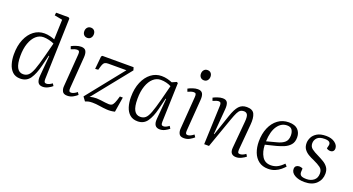

<svg xmlns="http://www.w3.org/2000/svg" viewBox="-50 -1386 3711 2020"><g transform="rotate(20 1805.0 -376.5)"><path d="M448 -71Q448 -47 454 -38.5Q460 -30 475 -30Q491 -30 507 -37.5Q523 -45 539 -57L555 -32Q538 -16 508.5 -1Q479 14 450 14Q410 14 395.5 -12.5Q381 -39 385 -83L405 -314L399 -315L369 -194Q345 -96 307 -41Q269 14 198 14Q143 14 110.5 -17Q78 -48 63.5 -98Q49 -148 49 -204Q49 -302 79.5 -373Q110 -444 161.5 -482.5Q213 -521 278 -521Q310 -521 342 -513Q374 -505 394 -496L402 -719L313 -736L317 -767H456L469 -757ZM210 -40Q245 -40 269 -61.5Q293 -83 314 -139Q335 -195 362 -299L402 -452Q378 -464 344.5 -472Q311 -480 283 -480Q236 -480 199 -447Q162 -414 140.5 -353.5Q119 -293 119 -211Q119 -40 210 -40Z M662 -686Q662 -712 677 -728.5Q692 -745 715 -745Q740 -745 754 -729.5Q768 -714 768 -689Q768 -664 753.5 -647Q739 -630 715 -630Q691 -630 676.5 -645.5Q662 -661 662 -686ZM686 -432Q688 -456 682.5 -466.5Q677 -477 660 -477Q635 -477 593 -458L582 -489Q602 -500 632 -510.5Q662 -521 689 -521Q729 -521 743 -495.5Q757 -470 753 -423L727 -74Q725 -50 730.5 -40Q736 -30 751 -30Q779 -30 818 -61L835 -35Q818 -19 789 -2.5Q760 14 724 14Q682 14 669 -12Q656 -38 659 -70Z M930 -507H1279L1289 -475L951 -54Q968 -61 987.5 -63.5Q1007 -66 1025 -66Q1045 -66 1072 -62.5Q1099 -59 1125 -55.5Q1151 -52 1168 -52Q1186 -52 1198.5 -59Q1211 -66 1222.5 -90.5Q1234 -115 1249 -168H1282L1255 0Q1210 11 1166.5 8Q1123 5 1081.5 -2Q1040 -9 1001 -9Q973 -9 955 -4.5Q937 0 922 7L889 -38L1219 -451H1016Q991 -451 978 -443Q965 -435 957 -414.5Q949 -394 939 -355L905 -352L919 -496Z M1760 -74Q1759 -49 1764.5 -39.5Q1770 -30 1786 -30Q1800 -30 1816 -37.5Q1832 -45 1847 -57L1864 -31Q1846 -15 1818 -0.5Q1790 14 1760 14Q1688 14 1695 -79L1715 -310L1709 -311L1678 -185Q1655 -92 1617.5 -39Q1580 14 1511 14Q1458 14 1424.5 -15Q1391 -44 1375.5 -93Q1360 -142 1360 -203Q1360 -299 1390.5 -370.5Q1421 -442 1473 -481.5Q1525 -521 1590 -521Q1625 -521 1655.5 -513Q1686 -505 1710 -495L1760 -517L1774 -509ZM1522 -40Q1557 -40 1580 -60Q1603 -80 1623 -133Q1643 -186 1669 -285L1712 -452Q1688 -465 1657.5 -472.5Q1627 -480 1595 -480Q1548 -480 1511 -447Q1474 -414 1452.5 -353Q1431 -292 1431 -209Q1431 -121 1454 -80.5Q1477 -40 1522 -40Z M1968 -686Q1968 -712 1983 -728.5Q1998 -745 2021 -745Q2046 -745 2060 -729.5Q2074 -714 2074 -689Q2074 -664 2059.5 -647Q2045 -630 2021 -630Q1997 -630 1982.5 -645.5Q1968 -661 1968 -686ZM1992 -432Q1994 -456 1988.5 -466.5Q1983 -477 1966 -477Q1941 -477 1899 -458L1888 -489Q1908 -500 1938 -510.5Q1968 -521 1995 -521Q2035 -521 2049 -495.5Q2063 -470 2059 -423L2033 -74Q2031 -50 2036.5 -40Q2042 -30 2057 -30Q2085 -30 2124 -61L2141 -35Q2124 -19 2095 -2.5Q2066 14 2030 14Q1988 14 1975 -12Q1962 -38 1965 -70Z M2722 -31Q2705 -16 2674.5 -1Q2644 14 2615 14Q2580 14 2563 -5.5Q2546 -25 2549 -65L2576 -369Q2581 -425 2569.5 -447Q2558 -469 2529 -469Q2506 -469 2490 -458Q2474 -447 2460.5 -419.5Q2447 -392 2429 -342L2308 0H2254L2271 -435Q2272 -457 2266 -467Q2260 -477 2244 -477Q2224 -477 2180 -458L2169 -490Q2185 -499 2216 -510Q2247 -521 2274 -521Q2314 -521 2327 -495.5Q2340 -470 2336 -421L2313 -136L2318 -135L2396 -366Q2424 -449 2456.5 -485Q2489 -521 2544 -521Q2610 -521 2629.5 -478.5Q2649 -436 2642 -359L2617 -72Q2616 -50 2620.5 -40Q2625 -30 2642 -30Q2671 -30 2706 -56Z M3014 -521Q3084 -521 3116.5 -487Q3149 -453 3149 -401Q3149 -348 3122.5 -317.5Q3096 -287 3056.5 -270.5Q3017 -254 2976 -243L2855 -213Q2857 -135 2889 -83Q2921 -31 2987 -31Q3024 -31 3056.5 -46Q3089 -61 3127 -100L3150 -75Q3134 -57 3109 -36Q3084 -15 3050 -0.5Q3016 14 2972 14Q2909 14 2867 -18Q2825 -50 2804.5 -104Q2784 -158 2784 -225Q2784 -310 2812.5 -377Q2841 -444 2893 -482.5Q2945 -521 3014 -521ZM3080 -398Q3080 -435 3064 -459.5Q3048 -484 3008 -484Q2943 -484 2901 -423.5Q2859 -363 2855 -251L2969 -281Q3023 -295 3051.5 -321Q3080 -347 3080 -398Z M3390 -23Q3437 -23 3470.5 -49Q3504 -75 3504 -127Q3504 -169 3474.5 -191Q3445 -213 3394 -236Q3360 -250 3330 -268Q3300 -286 3281 -312.5Q3262 -339 3262 -380Q3262 -410 3277.5 -442.5Q3293 -475 3330.5 -498Q3368 -521 3433 -521Q3492 -521 3529.5 -493.5Q3567 -466 3567 -429Q3567 -409 3555.5 -397.5Q3544 -386 3524 -386Q3510 -386 3499 -390.5Q3488 -395 3482 -401L3490 -434Q3496 -457 3482 -471.5Q3468 -486 3428 -486Q3369 -486 3344 -460Q3319 -434 3319 -399Q3319 -360 3348 -338.5Q3377 -317 3420 -297Q3457 -279 3488.5 -260Q3520 -241 3539.5 -213.5Q3559 -186 3559 -144Q3559 -77 3512.5 -31.5Q3466 14 3380 14Q3313 14 3270 -11.5Q3227 -37 3227 -77Q3227 -101 3241.5 -112Q3256 -123 3276 -123Q3297 -123 3314 -113L3312 -76Q3311 -49 3327.5 -36Q3344 -23 3390 -23Z"/></g></svg>

Font: Literata 36pt Light
Style: Italic
Weight: 300
Italic angle: -2°
Designer: Latin by Veronika Burian and Jose Scaglione. Greek by Irene Vlachou. Cyrillic by Vera Evstafieva
Foundry: TypeTogether
Version: Version 3.002